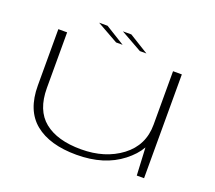

<svg xmlns="http://www.w3.org/2000/svg" viewBox="-118 -851 1139 1016"><g transform="rotate(20 452.0 -343.0)"><path d="M740.5 0H781.5V-584.5H732V-168.5ZM135 -586H85.5V-269Q85.5 -129 168.2 -61.5Q251 6 402 6Q557.5 6 657.2 -71.8Q757 -149.5 757 -247L732 -283.5Q732 -167 640.8 -98.2Q549.5 -29.5 415 -29.5Q281 -29.5 208 -88.5Q135 -147.5 135 -273ZM530.5 -624.5H567.5L458 -692H410.5ZM396.5 -624.5H433.5L324 -692H276.5Z"/></g></svg>

Font: Anybody ExtraExpanded ExtraLight
Style: Regular
Weight: 250
Width: 8
Version: Version 1.113;gftools[0.9.25]